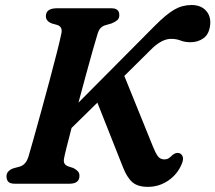

<svg xmlns="http://www.w3.org/2000/svg" viewBox="-20 -733 859 766"><path d="M235.5 -100.5Q230.5 -76.5 253 -69L273 -62.5Q283.5 -57 290.2 -50Q297 -43 297 -31.5Q297 0 257 0H40Q20 0 13 -8Q6 -16 6 -28.5Q5.5 -41 13.5 -49.2Q21.5 -57.5 33.5 -61.5L57.5 -68Q83 -74.5 93.5 -108Q101 -132.5 114.5 -181.2Q128 -230 144.8 -290.5Q161.5 -351 177.8 -412Q194 -473 206.8 -523Q219.5 -573 225 -600Q230.5 -626.5 208 -633.5L186.5 -639.5Q163 -649 163 -668Q163 -700 207 -700H425Q456 -700 456 -673Q456 -659.5 447.8 -652.5Q439.5 -645.5 425 -639.5L402.5 -633Q390.5 -630 382.2 -622Q374 -614 369 -597Q361.5 -573 349.2 -529.2Q337 -485.5 322.2 -431.8Q307.5 -378 293 -323.5L599.5 -632Q643.5 -676 675.2 -694.5Q707 -713 744 -713Q781.5 -713 801.8 -690.5Q822 -668 818.5 -634.5Q815 -598 792.8 -581.2Q770.5 -564.5 740 -564.5Q718 -564.5 700.8 -571.2Q683.5 -578 662.5 -578Q624 -578 580 -533L476 -430L590.5 -147.5Q600 -123.5 609.5 -110.2Q619 -97 636 -97Q645.5 -97 652.8 -101.5Q660 -106 667.5 -114Q682 -126 695 -122Q704 -119.5 708.5 -109.2Q713 -99 706 -81Q689 -38.5 652 -13Q615 12.5 570 12.5Q529.5 12.5 508 -6.2Q486.5 -25 470.5 -66L368.5 -323.5L265.5 -222.5Q253.5 -176.5 245.2 -143.5Q237 -110.5 235.5 -100.5Z"/></svg>

Font: Fraunces 9pt S050 SemiBold
Style: Italic
Weight: 600
Italic angle: -16°
Version: Version 1.000; ttfautohint (v1.8.3)